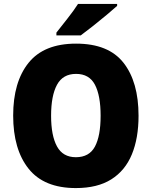

<svg xmlns="http://www.w3.org/2000/svg" viewBox="-20 -947 772 977"><path d="M685 -358Q685 -244 651 -161.5Q617 -79 546.5 -34.5Q476 10 366 10Q204 10 125.5 -88.5Q47 -187 47 -359Q47 -530 125.5 -627.5Q204 -725 367 -725Q532 -725 608.5 -627.5Q685 -530 685 -358ZM240 -358Q240 -257 270 -202Q300 -147 366 -147Q434 -147 463 -201Q492 -255 492 -358Q492 -461 463 -516Q434 -571 367 -571Q300 -571 270 -515.5Q240 -460 240 -358ZM576 -917Q556 -899 522.5 -871Q489 -843 453 -814.5Q417 -786 391 -767H267V-781Q292 -813 324 -853.5Q356 -894 377 -927H576Z"/></svg>

Font: Noto Sans Gujarati SemiCondensed Black
Style: Regular
Weight: 900
Width: 4
Designer: Jelle Bosma - Monotype Design Team, Universal Thirst
Foundry: Monotype Imaging Inc.
Version: Version 2.106; ttfautohint (v1.8.4.7-5d5b)